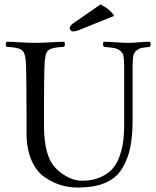

<svg xmlns="http://www.w3.org/2000/svg" viewBox="-20 -839 708 869"><path d="M434.6 -818.8Q477.5 -798.8 496.6 -767.1L352.5 -709Q324.7 -696.8 310.5 -696.8Q304.2 -696.8 299.8 -701.4Q295.4 -706.1 295.4 -711.9Q295.4 -722.7 310.5 -732.9ZM179.2 -269Q179.2 -128.9 233.9 -76.2Q291 -21 352.1 -21Q400.9 -21 436.5 -37.6Q472.2 -54.2 492.2 -78.6Q512.2 -103 523.7 -138.9Q535.2 -174.8 538.6 -206.3Q542 -237.8 542 -276.9V-536.1Q542 -568.4 539.1 -584.7Q536.1 -601.1 522.9 -610.1Q509.8 -619.1 496.8 -621.6Q483.9 -624 450.2 -627Q446.3 -631.8 446 -638.9Q445.8 -646 450.2 -649.9Q474.1 -649.9 506.1 -647.5Q538.1 -645 560.1 -645Q579.1 -645 606.4 -647.5Q633.8 -649.9 658.2 -649.9Q662.1 -646 662.1 -638.9Q662.1 -631.8 658.2 -627Q630.4 -624 619.6 -621.6Q608.9 -619.1 597.4 -610.1Q585.9 -601.1 583 -584Q580.1 -566.9 580.1 -536.1V-294.9Q580.1 -223.1 569.6 -171.6Q559.1 -120.1 533 -76.7Q506.8 -33.2 457 -11.7Q407.2 9.8 332 9.8Q293 9.8 257.1 -0.7Q221.2 -11.2 183.6 -36.1Q146 -61 123 -112.5Q100.1 -164.1 100.1 -235.8V-320.8Q100.1 -452.6 98.1 -536.1Q97.2 -596.2 81.1 -610.6Q64.9 -625 9.8 -627Q5.9 -631.8 5.9 -638.9Q5.9 -646 9.8 -649.9Q30.8 -649.9 71.3 -647.5Q111.8 -645 139.9 -645Q168 -645 208.5 -647.5Q249 -649.9 270 -649.9Q273.9 -646 273.9 -638.9Q273.9 -631.8 270 -627Q213.9 -625 198 -610.6Q182.1 -596.2 181.2 -536.1Q179.2 -475.1 179.2 -382.8Z"/></svg>

Font: Linux Libertine Display
Style: Regular
Weight: 400
Designer: Philipp H. Poll
Foundry: Philipp H. Poll
Version: Version 5.0.9